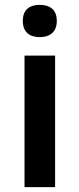

<svg xmlns="http://www.w3.org/2000/svg" viewBox="-20 -771 327 791"><path d="M144 -751C105 -751 74 -734 74 -685C74 -636 105 -618 144 -618C182 -618 214 -636 214 -685C214 -734 182 -751 144 -751ZM207 -542H81V0H207Z"/></svg>

Font: Noto Sans Bengali SemiBold
Style: Regular
Weight: 600
Designer: Jelle Bosma - Monotype Design Team
Foundry: Monotype Imaging Inc.
Version: Version 2.003